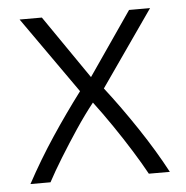

<svg xmlns="http://www.w3.org/2000/svg" viewBox="-43 -558 582 601"><g transform="rotate(-5 248.0 -258.0)"><path d="M29 0Q69 -74 114.5 -142.5Q160 -211 209 -276L40 -516H110L247 -317L384 -516H450L284 -278Q333 -215 382 -141.5Q431 -68 467 0H401Q383 -33 357.5 -74Q332 -115 303 -157.5Q274 -200 246 -237Q218 -202 189 -158.5Q160 -115 134.5 -73.5Q109 -32 92 0Z"/></g></svg>

Font: Ubuntu Sans Light
Style: Regular
Weight: 300
Designer: Dalton Maag Ltd
Foundry: Dalton Maag Ltd
Version: Version 1.006; ttfautohint (v1.8.4.7-5d5b)